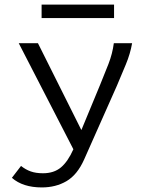

<svg xmlns="http://www.w3.org/2000/svg" viewBox="-20 -646 665 840"><path d="M163 174Q80 174 32 132L72 80Q92 96 114.5 104Q137 112 168 112Q216 112 246.5 86.5Q277 61 301 7L62 -457H146L336 -77L418 -275Q437 -321 454.5 -366Q472 -411 478 -457H558Q550 -411 530.5 -364Q511 -317 491 -270L348 52Q318 119 271 146.5Q224 174 163 174ZM162 -567V-626H479V-567Z"/></svg>

Font: Inconsolata Expanded Thin
Style: Regular
Weight: 100
Width: 7
Monospace: yes
Designer: Raph Levien, Cyreal, Brenton Simpson
Foundry: Raph Levien, Cyreal, Google
Version: Version 3.100; ttfautohint (v1.8.4.7-5d5b)